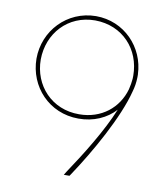

<svg xmlns="http://www.w3.org/2000/svg" viewBox="-83 -819 760 879"><g transform="rotate(10 297.0 -379.5)"><path d="M527.5 -513.8C527.5 -512.6 527.5 -511.3 527.5 -510C527.5 -508.4 527.5 -506.8 527.4 -505.1C526.9 -482.7 523.4 -461 517.4 -440.4C486 -315.7 385.7 -137.4 302.9 -14L299.4 -9H273L282.2 -24C344.6 -117 421.2 -239.3 464.6 -345.5C424.7 -301.2 363.6 -273.5 293.7 -274C157.5 -274 58.5 -381 57.5 -511C57.5 -641 158.5 -749 292.5 -750C424.1 -750 522.8 -646.1 527.3 -521H527.5ZM507.5 -510.5C507.3 -633.3 420.3 -729 292.5 -730C165.5 -730 78.5 -632 77.5 -511C77.5 -390 166.5 -293 293.7 -294C397.3 -294 473.5 -357.2 498.6 -445.8C503.1 -464.1 506 -481.1 507.1 -496.5C507.4 -501.1 507.5 -505.8 507.5 -510.5Z"/></g></svg>

Font: Nordica Plus
Style: NordicaClassicUltraLightExt
Weight: 300
Version: Version 1.01